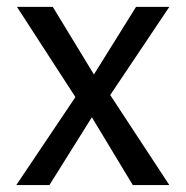

<svg xmlns="http://www.w3.org/2000/svg" viewBox="-20 -532 534 552"><path d="M361.8 0 244.1 -194.8 122.1 0H26.9L196.8 -252.9L28.8 -512.2H131.8L250 -317.9L371.1 -512.2H466.8L296.9 -258.8L466.8 0Z"/></svg>

Font: ClearSansRegular
Style: Regular
Weight: 400
Foundry: Intel Corporation
Version: Version 1.00